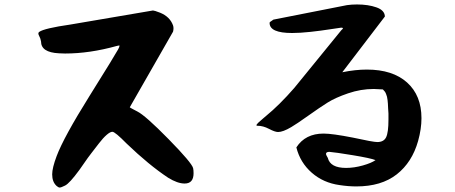

<svg xmlns="http://www.w3.org/2000/svg" viewBox="-20 -830 2040 861"><path d="M156 -668Q148 -682 156 -687Q178 -703 296 -720L660 -782Q662 -783 666 -783Q672 -783 698 -773Q742 -755 756 -716Q760 -704 756 -688L562 -349Q562 -349 566 -346Q570 -344 578 -339.5Q586 -335 596 -330Q632 -312 736 -206Q840 -100 846 -76Q848 -68 848 -53Q848 -7 808 -7Q776 -7 734 -33Q648 -90 548 -186Q496 -239 484 -239Q474 -239 458 -225Q442 -211 424 -187.5Q406 -164 390 -143.5Q374 -123 357 -98Q340 -73 336 -68Q292 -8 272 2Q254 11 248 11Q242 11 234 4Q214 -14 214 -48Q214 -77 234 -130Q266 -215 381 -399Q496 -583 510 -609Q516 -620 516 -625Q516 -626 515 -626Q514 -626 511 -625.5Q508 -625 504 -624Q382 -590 272 -590Q266 -590 257 -590.5Q248 -591 244 -591Q164 -595 164 -644Q162 -657 156 -668Z M1130 -268Q1130 -272 1139 -280.5Q1148 -289 1159.5 -298.5Q1171 -308 1173 -310Q1233 -359 1300 -436L1511 -695Q1525 -706 1510 -706Q1500 -705 1459 -698.5Q1418 -692 1371.5 -687Q1325 -682 1290 -682Q1189 -682 1189 -727Q1189 -730 1191 -731.5Q1193 -733 1197.5 -736Q1202 -739 1206 -742L1536 -807Q1557 -810 1581 -810Q1631 -810 1668 -797Q1705 -784 1706 -756L1515 -506Q1573 -518 1625 -518Q1741 -518 1805.5 -460Q1870 -402 1870 -300Q1870 -252 1855 -198Q1828 -102 1759 -48Q1690 6 1578 6Q1542 6 1503 0Q1430 -10 1378 -55.5Q1326 -101 1309 -169Q1349 -231 1431 -231Q1470 -231 1562 -213Q1653 -193 1672 -193Q1701 -193 1711.5 -214.5Q1722 -236 1722 -294V-321Q1721 -329 1720.5 -344Q1720 -359 1719.5 -365Q1719 -371 1718 -381Q1717 -391 1715.5 -396Q1714 -401 1711.5 -408Q1709 -415 1705.5 -419.5Q1702 -424 1697 -429Q1669 -431 1656 -431Q1598 -431 1541 -411.5Q1484 -392 1449 -370Q1414 -348 1362 -311Q1310 -274 1286 -260Q1249 -238 1227 -238Q1213 -238 1186.5 -252Q1160 -266 1135 -266H1134Q1130 -266 1130 -268ZM1442 -140Q1442 -135 1450 -122Q1461 -77 1532 -77Q1568 -77 1607 -88Q1646 -99 1664 -112Q1641 -121 1562 -134Q1483 -147 1457 -149Q1442 -149 1442 -140Z"/></svg>

Font: NaniFont Regular
Style: Regular
Weight: 400
Designer: Nanigashitei
Version: Version 1.036